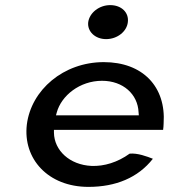

<svg xmlns="http://www.w3.org/2000/svg" viewBox="-20 -728 682 751"><path d="M325 -641C321 -605 352 -575 395 -575C439 -575 476 -605 480 -641C485 -679 455 -708 411 -708C368 -708 330 -678 325 -641ZM191 -209V-220H618C619 -229 620 -236 620 -245C630 -389 538 -485 386 -485C228 -485 102 -376 85 -241C69 -107 168 3 326 3C433 3 520 -33 578 -107C555 -116 518 -130 487 -127C440 -93 387 -77 338 -79C252 -83 192 -140 191 -209ZM522 -289 523 -277H199L202 -288C220 -354 292 -412 379 -412C462 -412 519 -359 522 -289Z"/></svg>

Font: Bluebird
Style: LiExtObl
Weight: 300
Designer: Jasper
Foundry: Cannot Into Space Fonts
Version: Version 0.98